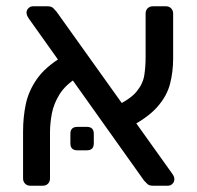

<svg xmlns="http://www.w3.org/2000/svg" viewBox="-20 -591 628 611"><path d="M466.3 0Q454.6 0 448.7 -5.8Q442.9 -11.7 438.3 -16.5L71.4 -532.3Q64.4 -542.8 64.4 -550.6Q64.4 -558.8 70.5 -564.9Q76.6 -571 84.8 -571H131.5Q143.4 -571 149.5 -565.1Q155.7 -559.1 159.7 -554.1L527.8 -38.7Q532.4 -32.3 533.7 -28.1Q534.9 -24 534.9 -20.4Q534.9 -12.2 528.8 -6.1Q522.7 0 514.5 0ZM76.3 0Q66.1 0 59.8 -6.6Q53.4 -13.1 53.4 -23.3V-172.6Q53.4 -218.7 62.3 -260.5Q71.3 -302.3 97.6 -339.8Q123.9 -377.4 177.1 -409.8L223.4 -342.6Q187.2 -319.7 169.1 -290.2Q150.9 -260.8 145 -229.5Q139.1 -198.3 139.1 -169.3V-23.3Q139.1 -12.7 132.7 -6.4Q126.4 0 116.2 0ZM385.6 -182.7 344.6 -251.7Q394.3 -274.7 414.8 -299.8Q435.3 -325 439.3 -352.3Q443.4 -379.6 443.4 -409.9V-547.7Q443.4 -558.3 449.8 -564.6Q456.1 -571 466.3 -571H508.1Q518.2 -571 524.6 -564.4Q531 -557.9 531 -547.7V-405.1Q531 -362.8 521.1 -324.1Q511.2 -285.4 480.4 -250.5Q449.6 -215.5 385.6 -182.7ZM226 -112.7Q204 -112.7 204 -134.7V-165.2Q204 -187.2 226 -187.2H256.5Q278.5 -187.2 278.5 -165.2V-134.7Q278.5 -112.7 256.5 -112.7Z"/></svg>

Font: Rubik Light
Style: Regular
Weight: 300
Designer: Hubert and Fischer
Foundry: Hubert and Fischer
Version: Version 2.300;gftools[0.9.30]